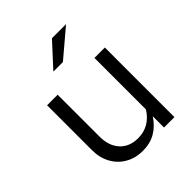

<svg xmlns="http://www.w3.org/2000/svg" viewBox="-200 -825 952 952"><g transform="rotate(-45 276.0 -349.0)"><path d="M249 8Q197 8 157 -15Q117 -38 94.5 -79Q72 -120 72 -173V-488H146V-194Q146 -129 181 -91Q216 -53 276 -53Q317 -53 349.5 -72Q382 -91 404 -127V-488H477V0H404V-79Q376 -36 337.5 -14Q299 8 249 8ZM212 -584 324 -706H423L279 -584Z"/></g></svg>

Font: Red Hat Text
Style: Regular
Weight: 400
Designer: Pentagram, MCKL
Foundry: MCKL
Version: Version 1.030